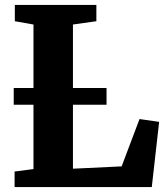

<svg xmlns="http://www.w3.org/2000/svg" viewBox="-20 -763 680 783"><path d="M39.5 0V-63.5L116.5 -73.5V-663L40.5 -676.5V-743H373V-676.5L277.5 -663V-75L476 -84.5L549 -277.5L629 -266L599 0ZM414.5 -404V-336H36V-404Z"/></svg>

Font: Merriweather ExtraBold
Style: Regular
Weight: 800
Version: Version 2.100